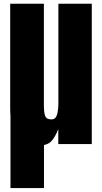

<svg xmlns="http://www.w3.org/2000/svg" viewBox="-20 -752 531 1002"><path d="M34.7 229.5V-147Q33.2 -166 33.2 -187V-732.4H209V-207.5Q209 -163.6 215.8 -146.2Q222.7 -128.9 248 -128.9Q270.5 -128.9 277.6 -153.3Q284.7 -177.7 284.7 -216.3V-732.4H459V0H284.2V-78.1Q267.6 -36.1 247.1 -14.2Q233.9 -0.5 209.5 4.9V229.5Z"/></svg>

Font: webenart
Style: Regular
Weight: 400
Designer: Vernon Adams
Foundry: Vernon Adams
Version: Version 2.116; ttfautohint (v1.8.3)